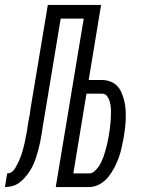

<svg xmlns="http://www.w3.org/2000/svg" viewBox="-62 -755 582 775"><path d="M-42 0 -33 -55Q-26 -55 -19.5 -58Q-13 -61 -8 -66.5Q-3 -72 0.5 -78.5Q4 -85 7.5 -91.5Q11 -98 14 -104.5Q17 -111 19.5 -117.5Q22 -124 24.5 -131Q27 -138 29 -145Q31 -152 32.5 -158.5Q34 -165 36 -172Q38 -179 39 -186Q40 -193 41.5 -200Q43 -207 44.5 -213.5Q46 -220 47 -227Q48 -234 49 -241Q50 -248 51 -255Q52 -260 53 -266Q54 -272 55 -277L58 -292Q59 -298 59.5 -303.5Q60 -309 61 -315L131 -735H346L296 -432H350Q368 -432 384.5 -425.5Q401 -419 412 -407Q423 -395 429.5 -379Q436 -363 440 -346Q444 -329 445 -311.5Q446 -294 445.5 -276Q445 -258 443 -240Q441 -222 438 -204Q434 -183 429.5 -161.5Q425 -140 417.5 -119Q410 -98 399.5 -78Q389 -58 374.5 -40Q360 -22 339.5 -11Q319 0 297 0H163L276 -680H183L121 -306Q118 -290 115.5 -273.5Q113 -257 110 -241Q108 -226 105.5 -211Q103 -196 100 -181Q97 -166 93 -151.5Q89 -137 84.5 -122.5Q80 -108 73.5 -93Q67 -78 58.5 -65Q50 -52 39.5 -39.5Q29 -27 16 -17.5Q3 -8 -12 -4Q-27 0 -42 0ZM234 -55H297Q309 -55 318.5 -63Q328 -71 335 -81Q342 -91 347 -101.5Q352 -112 356 -123Q360 -134 363 -145.5Q366 -157 369 -168Q372 -179 374 -190.5Q376 -202 378 -213Q380 -224 381.5 -236Q383 -248 384 -259.5Q385 -271 385.5 -282.5Q386 -294 386 -305.5Q386 -317 384.5 -328Q383 -339 379.5 -349.5Q376 -360 369 -368.5Q362 -377 350 -377H287Z"/></svg>

Font: Iosevka Curly Light Oblique
Style: Regular
Weight: 300
Italic angle: -9°
Monospace: yes
Designer: Belleve Invis
Foundry: Belleve Invis
Version: Version 11.1.0; ttfautohint (v1.8.3)